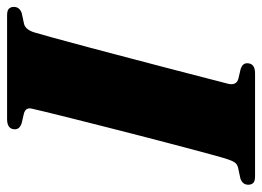

<svg xmlns="http://www.w3.org/2000/svg" viewBox="-125 -621 740 542"><g transform="rotate(90 245.0 -350.0)"><path d="M281 -71Q276 -52.5 294.5 -47.5L322.5 -41Q339 -35 339 -22.5Q339 0 310.5 0H17.5Q3.5 0 -1.5 -5.2Q-6.5 -10.5 -6.5 -19Q-6.5 -35.5 11.5 -41.5L42 -48Q58 -52.5 65.5 -77Q69.5 -90 81 -131.8Q92.5 -173.5 108 -231.8Q123.5 -290 140.2 -353.8Q157 -417.5 172 -475.2Q187 -533 197.5 -573.8Q208 -614.5 211 -626Q215 -648 196 -653L168 -659.5Q152.5 -665 152.5 -677.5Q152.5 -700 181 -700H471.5Q486 -700 490.8 -694.5Q495.5 -689 495.5 -681Q495.5 -664.5 477.5 -658.5L447 -652Q438 -649.5 433.5 -643.8Q429 -638 423.5 -622.5Q420 -612.5 411 -579.2Q402 -546 389.2 -498Q376.5 -450 362.2 -394.8Q348 -339.5 334 -284.8Q320 -230 308.5 -183.8Q297 -137.5 289.5 -107.2Q282 -77 281 -71Z"/></g></svg>

Font: Fraunces 72pt Black
Style: Italic
Weight: 900
Italic angle: -16°
Version: Version 1.000;[b76b70a41]